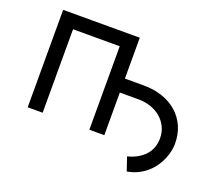

<svg xmlns="http://www.w3.org/2000/svg" viewBox="-115 -708 1152 1010"><g transform="rotate(20 461.0 -202.5)"><path d="M76.7 -545.5H505.7V-316.8H610.8Q667.3 -316.8 715 -300.8Q762.8 -284.8 797.4 -254.6Q832 -224.4 851.4 -181.3Q870.7 -138.1 870.7 -83.8Q870.7 -65.7 866.3 -43.9Q861.9 -22 852.5 0.7Q843 23.4 827.9 45.8Q812.9 68.2 791.9 86.8Q771 105.5 743.6 119.3Q716.3 133.2 681.8 139.2L656.2 63.9Q689.3 55.4 713.8 41Q738.3 26.6 754.6 7.6Q771 -11.4 778.9 -34.6Q786.9 -57.9 786.9 -83.8Q786.9 -119.7 772.7 -148.3Q758.5 -176.8 734.6 -196.9Q710.6 -217 678.6 -227.8Q646.7 -238.6 610.8 -238.6H505.7V0H421.9V-467.3H160.5V0H76.7Z"/></g></svg>

Font: Fast_Sans
Style: Regular
Weight: 400
Designer: Rasmus Andersson
Foundry: rsms
Version: Version 3.018;git-588b23468